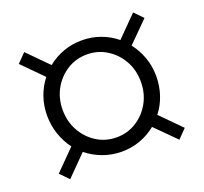

<svg xmlns="http://www.w3.org/2000/svg" viewBox="-107 -783 896 845"><g transform="rotate(-20 341.0 -361.0)"><path d="M85 -64 46 -104 139 -198Q114 -231 99.5 -273Q85 -315 85 -361Q85 -408 99.5 -449Q114 -490 140 -523L46 -618L86 -659L180 -564Q213 -591 254 -606Q295 -621 341 -621Q387 -621 428 -606Q469 -591 502 -564L596 -659L635 -619L540 -524Q566 -491 581 -449.5Q596 -408 596 -361Q596 -315 582 -273.5Q568 -232 542 -199L636 -104L596 -63L502 -157Q469 -130 428 -115Q387 -100 341 -100Q295 -100 253 -115.5Q211 -131 178 -158ZM341 -167Q392 -167 433.5 -193Q475 -219 499.5 -263Q524 -307 524 -361Q524 -416 499.5 -459.5Q475 -503 433.5 -529Q392 -555 341 -555Q290 -555 248.5 -529Q207 -503 182.5 -459.5Q158 -416 158 -361Q158 -307 182.5 -263Q207 -219 248.5 -193Q290 -167 341 -167Z"/></g></svg>

Font: Red Hat Text VF
Style: Regular
Weight: 400
Designer: Pentagram, MCKL
Foundry: Pentagram, MCKL
Version: Version 1.023